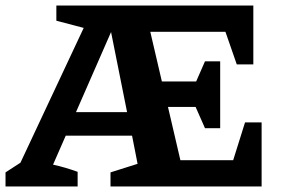

<svg xmlns="http://www.w3.org/2000/svg" viewBox="-34 -675 1021 695"><path d="M708 -211 674 -288H574L619 -95H810L853 -232H913V0H366V-51L464 -82L444 -184H204L158 -79Q181 -74 203 -67.5Q225 -61 247 -53V0H-14V-51L40 -86L269 -574L170 -600V-655H883V-442H823L782 -560H510L552 -380H676L708 -453H763V-211ZM241 -269H426L368 -559Z"/></svg>

Font: Piazzolla
Style: Bold
Weight: 700
Designer: Juan Pablo del Peral
Foundry: Huerta Tipografica
Version: Version 1.330